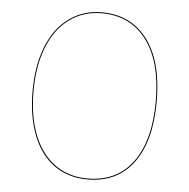

<svg xmlns="http://www.w3.org/2000/svg" viewBox="-51 -740 789 800"><g transform="rotate(5 343.5 -340.5)"><path d="M603 -340Q603 -174 535.5 -82.5Q468 9 343 9Q264 9 205.5 -32Q147 -73 115.5 -151.5Q84 -230 84 -338Q84 -446 116 -525.5Q148 -605 207 -647.5Q266 -690 343 -690Q465 -690 534 -598.5Q603 -507 603 -340ZM88 -338Q88 -231 119 -154Q150 -77 207.5 -36Q265 5 343 5Q466 5 532.5 -85.5Q599 -176 599 -340Q599 -505 531 -595.5Q463 -686 343 -686Q267 -686 209 -644Q151 -602 119.5 -523.5Q88 -445 88 -338Z"/></g></svg>

Font: FiraGO Four
Style: Regular
Weight: 100
Designer: bBox Type
Foundry: bBox Type GmbH
Version: Version 1.001